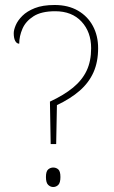

<svg xmlns="http://www.w3.org/2000/svg" viewBox="-20 -744 455 769"><path d="M183 -167 180 -337Q236 -363 272.5 -393Q309 -423 327 -461Q345 -499 345 -551Q345 -616 306.5 -657.5Q268 -699 201 -699Q146 -699 114.5 -679Q83 -659 70 -629Q57 -599 57 -569Q47 -569 41 -580Q35 -591 35 -611Q35 -624 43 -643Q51 -662 69.5 -680.5Q88 -699 119.5 -711.5Q151 -724 199 -724Q253 -724 292 -701.5Q331 -679 352 -640Q373 -601 373 -551Q373 -496 354.5 -454.5Q336 -413 299.5 -381Q263 -349 208 -323L205 -167ZM193 5Q182 5 173 -3.5Q164 -12 164 -35Q164 -58 173 -65.5Q182 -73 193 -73Q205 -73 213.5 -65.5Q222 -58 222 -35Q222 -12 213.5 -3.5Q205 5 193 5Z"/></svg>

Font: Noto Serif Bengali Thin
Style: Regular
Weight: 250
Version: Version 2.003